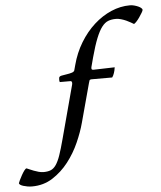

<svg xmlns="http://www.w3.org/2000/svg" viewBox="-270 -773 812 966"><g transform="rotate(-5 136.0 -290.5)"><path d="M98 -351 99 -358Q99 -369 91 -369H37Q34 -377 36 -390Q37 -398 49 -400.5Q61 -403 75.5 -405Q90 -407 102.5 -411Q115 -415 116 -425L122 -447Q138 -508 169 -559Q200 -610 240.5 -646.5Q281 -683 327.5 -703Q374 -723 422 -723Q433 -723 444 -720Q455 -717 464 -713Q473 -709 478.5 -704Q484 -699 484 -695Q484 -691 477.5 -680Q471 -669 463 -657.5Q455 -646 446.5 -637Q438 -628 434 -628Q429 -631 419.5 -636.5Q410 -642 398 -647.5Q386 -653 372 -657Q358 -661 346 -661Q324 -661 307 -654.5Q290 -648 275 -628.5Q260 -609 245.5 -573Q231 -537 215 -478L202 -429V-425Q200 -416 212 -416L319 -419L318 -414Q317 -404 312.5 -390.5Q308 -377 302 -369H197Q189 -369 187 -364Q185 -359 183 -351L130 -155Q118 -110 95 -58Q72 -6 37.5 38.5Q3 83 -43 112.5Q-89 142 -147 142Q-159 142 -170.5 140Q-182 138 -191.5 135Q-201 132 -206.5 128Q-212 124 -212 120Q-211 116 -205.5 104.5Q-200 93 -193 80.5Q-186 68 -179 58.5Q-172 49 -167 49Q-162 51 -153 55Q-144 59 -132.5 63.5Q-121 68 -108 71.5Q-95 75 -83 75Q-62 75 -47 69Q-32 63 -20 45.5Q-8 28 2.5 -2.5Q13 -33 26 -82Z"/></g></svg>

Font: Lusitana
Style: Italic
Weight: 400
Italic angle: -12°
Designer: Ana Paula Megda
Foundry: Ana Paula Megda
Version: Version 1.000; ttfautohint (v1.1) -l 8 -r 50 -G 200 -x 14 -D